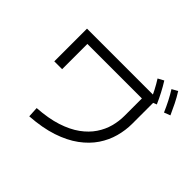

<svg xmlns="http://www.w3.org/2000/svg" viewBox="-199 -1100 1399 1399"><g transform="rotate(45 500.0 -401.0)"><path d="M261.6 47.6 257.2 -33.1Q372.1 -40.7 455.6 -67.9Q539 -95.2 595.6 -136.4Q652.2 -177.7 686.2 -228.5Q720.3 -279.2 735.1 -334.6Q749.8 -389.9 749.8 -444.8V-624.9H188V-364.6H107.3V-701.7H830.5V-444.8Q830.5 -377.2 812.1 -310.1Q793.8 -242.9 753.1 -182.4Q712.3 -122 645.9 -73.2Q579.4 -24.3 484.4 7.3Q389.4 38.9 261.6 47.6ZM809.2 -652Q789.8 -696.7 769.9 -735Q750.1 -773.3 727.6 -808.4L772.7 -832.8Q797.2 -793.7 818.5 -752.7Q839.8 -711.7 857.7 -670.9ZM936.2 -666.1Q916.6 -711.7 896.4 -750.9Q876.2 -790 854.1 -825.3L898.5 -850.1Q923.9 -809.9 944.7 -768Q965.4 -726 983.9 -684.6Z"/></g></svg>

Font: Murecho Thin
Style: Regular
Weight: 100
Designer: Neil Summerour
Foundry: Positype
Version: Version 1.010